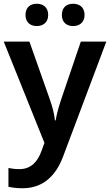

<svg xmlns="http://www.w3.org/2000/svg" viewBox="-20 -764 587 1024"><path d="M116 -684C116 -644 143 -625 176 -625C209 -625 237 -644 237 -684C237 -726 209 -744 176 -744C143 -744 116 -726 116 -684ZM310 -684C310 -644 336 -625 370 -625C403 -625 431 -644 431 -684C431 -726 403 -744 370 -744C336 -744 310 -726 310 -684ZM0 -542 217 -2 201 42C181 97 146 138 84 138C61 138 39 135 25 132V232C43 236 67 240 100 240C204 240 275 180 316 72L547 -542H411L307 -236C294 -197 282 -156 277 -122H273C269 -160 259 -197 245 -236L137 -542Z"/></svg>

Font: Noto Sans Myanmar SemiBold
Style: Regular
Weight: 600
Designer: Monotype Design Team
Foundry: Monotype Imaging Inc.
Version: Version 2.107